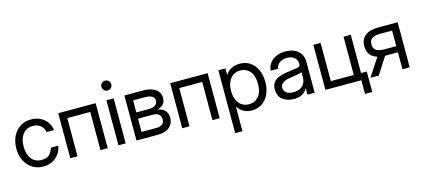

<svg xmlns="http://www.w3.org/2000/svg" viewBox="-68 -1324 4669 2124"><g transform="rotate(-15 2266.5 -262.0)"><path d="M274.4 11.7Q203.1 11.7 149.2 -22.7Q95.2 -57.1 65.2 -117.7Q35.2 -178.2 35.2 -256.8Q35.2 -335.9 65.2 -397Q95.2 -458 149.2 -492.7Q203.1 -527.3 274.4 -527.3Q333 -527.3 379.4 -504.2Q425.8 -481 455.3 -440.4Q484.9 -399.9 491.7 -347.7H407.7Q398.4 -393.1 365 -422.6Q331.5 -452.1 274.4 -452.1Q201.7 -452.1 160.4 -398.9Q119.1 -345.7 119.1 -256.8Q119.1 -168.9 160.2 -116.2Q201.2 -63.5 274.4 -63.5Q332.5 -63.5 363.3 -92Q394 -120.6 406.2 -168H491.7Q484.9 -117.2 455.3 -76.4Q425.8 -35.6 379.2 -12Q332.5 11.7 274.4 11.7Z M1013.2 -515.6V0H930.2V-437.5H667.5V0H584.5V-515.6Z M1136.2 0V-515.6H1219.2V0ZM1177.7 -616.2Q1154.3 -616.2 1137.7 -632.8Q1121.1 -649.4 1121.1 -672.9Q1121.1 -696.3 1137.7 -712.9Q1154.3 -729.5 1177.7 -729.5Q1201.2 -729.5 1217.8 -712.9Q1234.4 -696.3 1234.4 -672.9Q1234.4 -649.4 1217.8 -632.8Q1201.2 -616.2 1177.7 -616.2Z M1342.3 0V-515.6H1557.1Q1645 -515.6 1696.8 -480Q1748.5 -444.3 1748.5 -378.4Q1748.5 -332.5 1723.1 -306.4Q1697.8 -280.3 1655.8 -271Q1684.6 -266.6 1710.4 -252.2Q1736.3 -237.8 1752.7 -211.7Q1769 -185.5 1769 -146Q1769 -81.1 1721.7 -40.5Q1674.3 0 1591.3 0ZM1421.4 -77.1H1591.3Q1635.7 -77.1 1659.4 -95.9Q1683.1 -114.7 1683.1 -148.9Q1683.1 -187.5 1659.4 -208.3Q1635.7 -229 1591.3 -229H1421.4ZM1421.4 -300.3H1561Q1610.8 -300.3 1637.7 -319.1Q1664.6 -337.9 1664.6 -372.6Q1664.6 -404.3 1636.7 -421.4Q1608.9 -438.5 1557.1 -438.5H1421.4Z M2295.4 -515.6V0H2212.4V-437.5H1949.7V0H1866.7V-515.6Z M2418.5 204.1V-515.6H2499.5V-439.5H2500.5Q2525.4 -482.9 2569.3 -504.2Q2613.3 -525.4 2663.6 -525.4Q2731 -525.4 2781.2 -491.7Q2831.5 -458 2859.4 -397.7Q2887.2 -337.4 2887.2 -257.8Q2887.2 -178.7 2859.4 -118.4Q2831.5 -58.1 2781.2 -24.2Q2731 9.8 2663.6 9.8Q2613.3 9.8 2571.8 -12Q2530.3 -33.7 2502.4 -78.1H2501.5V204.1ZM2650.9 -64.9Q2717.8 -64.9 2760.5 -114Q2803.2 -163.1 2803.2 -257.8Q2803.2 -352.5 2760.5 -401.9Q2717.8 -451.2 2650.9 -451.2Q2579.1 -451.2 2536.9 -398.2Q2494.6 -345.2 2494.6 -257.8Q2494.6 -170.4 2536.9 -117.7Q2579.1 -64.9 2650.9 -64.9Z M3146 7.8Q3069.3 7.8 3017.8 -31.7Q2966.3 -71.3 2966.3 -148.4Q2966.3 -192.9 2983.6 -220.7Q3001 -248.5 3030 -264.4Q3059.1 -280.3 3095.9 -288.6Q3132.8 -296.9 3171.4 -301.8Q3220.7 -308.6 3249 -312Q3277.3 -315.4 3289.3 -323.2Q3301.3 -331.1 3301.3 -350.6V-355.5Q3301.3 -397.5 3271.2 -424.8Q3241.2 -452.1 3187 -452.1Q3133.3 -452.1 3098.9 -426Q3064.5 -399.9 3061.5 -361.3H2977.1Q2979.5 -408.7 3006.3 -445.6Q3033.2 -482.4 3079.6 -503.9Q3126 -525.4 3187 -525.4Q3277.3 -525.4 3330.3 -478.8Q3383.3 -432.1 3383.3 -355.5V0H3301.3V-73.2H3299.3Q3290 -54.7 3272 -35.9Q3253.9 -17.1 3223.4 -4.6Q3192.9 7.8 3146 7.8ZM3157.7 -66.4Q3208.5 -66.4 3240.2 -84.7Q3272 -103 3286.6 -132.3Q3301.3 -161.6 3301.3 -195.3V-259.8Q3292 -251 3252 -243.9Q3211.9 -236.8 3167.5 -230.5Q3137.7 -226.6 3111.1 -217Q3084.5 -207.5 3067.9 -190.2Q3051.3 -172.9 3051.3 -143.6Q3051.3 -107.4 3079.8 -86.9Q3108.4 -66.4 3157.7 -66.4Z M3506.3 0V-515.6H3589.4V-78.1H3852.1V-515.6H3935.1V0ZM3918 156.2V0H3881.8V-78.1H4001V156.2Z M4471.7 0H4388.7V-193.8H4247.1Q4244.6 -193.8 4241.7 -193.8L4117.7 0H4022L4156.7 -205.6Q4046.4 -239.3 4046.4 -353Q4046.4 -431.6 4097.7 -473.6Q4148.9 -515.6 4243.7 -515.6H4471.7ZM4388.7 -264.2V-442.4H4250.5Q4187 -442.4 4157.5 -420.9Q4127.9 -399.4 4127.9 -353Q4127.9 -306.6 4158.2 -285.4Q4188.5 -264.2 4253.9 -264.2Z"/></g></svg>

Font: Inter Display
Style: Regular
Weight: 400
Designer: Rasmus Andersson
Foundry: rsms
Version: Version 4.001;git-9221beed3